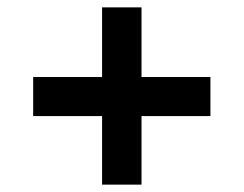

<svg xmlns="http://www.w3.org/2000/svg" viewBox="-20 -585 661 521"><path d="M257 -270H70V-376H257V-565H364V-376H551V-270H364V-84H257Z"/></svg>

Font: Noto Sans Bengali
Style: Bold
Weight: 700
Designer: Jelle Bosma - Monotype Design Team
Foundry: Monotype Imaging Inc.
Version: Version 2.003; ttfautohint (v1.8.4.7-5d5b)